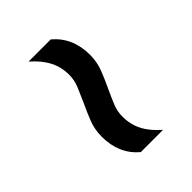

<svg xmlns="http://www.w3.org/2000/svg" viewBox="2 -647 539 539"><g transform="rotate(45 271.0 -378.0)"><path d="M363.5 -308.5Q335.5 -308.5 310 -318.5Q284.5 -328.5 260.5 -340Q238.5 -350 218 -358.5Q197.5 -367 177 -367Q145.5 -367 119.8 -353.8Q94 -340.5 69.5 -312.5V-400.5Q109.5 -448 178 -448Q206.5 -448 232 -438Q257.5 -428 281.5 -416.5Q303 -406.5 323.5 -398Q344 -389.5 364.5 -389.5Q396.5 -389.5 422.2 -402.8Q448 -416 472 -444V-355.5Q432.5 -308.5 363.5 -308.5Z"/></g></svg>

Font: Encode Sans SC Condensed Thin Medium
Style: Regular
Weight: 500
Version: Version 3.002